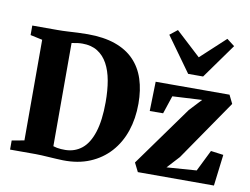

<svg xmlns="http://www.w3.org/2000/svg" viewBox="-89 -995 1476 1132"><g transform="rotate(10 649.0 -429.0)"><path d="M352 8Q333 7.5 311 6.2Q289 5 266.5 3.5Q244 2 224 1Q204 0 189.5 0H35.5V-54.5L109.5 -68V-670.5L37.5 -686V-743H187.5Q220 -743 249.8 -744.8Q279.5 -746.5 308.8 -748Q338 -749.5 369 -749.5Q465 -749.5 534 -725.2Q603 -701 647.2 -655.2Q691.5 -609.5 712.8 -544.2Q734 -479 734 -397.5Q734 -308.5 708.8 -233.8Q683.5 -159 634.2 -104.2Q585 -49.5 514.2 -19.8Q443.5 10 352 8ZM356.5 -54.5Q413.5 -55.5 455 -89Q496.5 -122.5 519.2 -193Q542 -263.5 542 -373.5Q542 -443.5 531.8 -501.2Q521.5 -559 498.5 -601Q475.5 -643 438.5 -666.2Q401.5 -689.5 348 -689.5Q332.5 -689.5 320 -687.8Q307.5 -686 298.2 -684.2Q289 -682.5 283.5 -682V-64Q294.5 -60.5 306.2 -58.2Q318 -56 330.5 -55.2Q343 -54.5 356.5 -54.5ZM1100 -485 923 -475.5 887 -367.5 807 -367 811.5 -543 1253.5 -543.5 1278.5 -492.5 1029.5 -130.5 962 -57 1140.5 -70 1203.5 -197.5 1279 -187.5 1256 0H800.5L774 -53L1032.5 -412.5ZM992 -622 842.5 -830 888 -866 1036.5 -729 1184 -865.5 1230.5 -830 1081.5 -622Z"/></g></svg>

Font: Merriweather 48pt Black
Style: Regular
Weight: 900
Version: Version 2.100